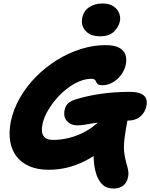

<svg xmlns="http://www.w3.org/2000/svg" viewBox="-20 -968 865 1106"><path d="M636 118Q597 118 575.5 100Q554 82 539 48Q532 28 527 6Q522 -16 520 -47Q518 -78 520 -124L564 -100Q516 -64 467 -39.5Q418 -15 366.5 -2.5Q315 10 261 10Q198 10 151.5 -9.5Q105 -29 76.5 -65Q48 -101 39 -152.5Q30 -204 42 -267Q57 -339 95 -405Q133 -471 187.5 -526Q242 -581 308 -622Q374 -663 445.5 -685.5Q517 -708 587 -708Q637 -708 664.5 -694Q692 -680 701.5 -655.5Q711 -631 705 -598Q699 -566 679 -538.5Q659 -511 630.5 -494Q602 -477 569 -477Q555 -477 548 -480.5Q541 -484 537.5 -490Q534 -496 531.5 -501.5Q529 -507 523.5 -510.5Q518 -514 506 -514Q471 -514 434 -498Q397 -482 362.5 -454.5Q328 -427 299.5 -393Q271 -359 251.5 -323Q232 -287 225 -254Q215 -208 230.5 -185Q246 -162 286 -162Q333 -162 381.5 -174.5Q430 -187 475.5 -212.5Q521 -238 559 -277Q585 -303 611.5 -312.5Q638 -322 672 -322Q699 -322 710 -314.5Q721 -307 717 -289Q703 -218 697.5 -172.5Q692 -127 695 -94.5Q698 -62 708 -28Q715 -4 717.5 9.5Q720 23 720 32.5Q720 42 717 54Q711 85 689 101.5Q667 118 636 118ZM424 -246Q388 -246 366 -270.5Q344 -295 352 -333Q357 -359 373.5 -374Q390 -389 431 -400Q493 -418 564 -428Q635 -438 722 -439Q771 -439 794 -427.5Q817 -416 822.5 -397Q828 -378 823 -355Q816 -321 788.5 -297Q761 -273 711 -273Q650 -273 604.5 -269Q559 -265 526.5 -259.5Q494 -254 469.5 -250Q445 -246 424 -246ZM557 -759Q501 -759 473 -790Q445 -821 454 -866Q462 -906 494.5 -927Q527 -948 570 -948Q609 -948 633 -932Q657 -916 666 -893Q675 -870 671 -847Q665 -815 637.5 -787Q610 -759 557 -759Z"/></svg>

Font: Shantell Sans ExtraBold
Style: Italic
Weight: 800
Italic angle: -11°
Designer: Stephen Nixon, Anya Danilova, Shantell Martin
Foundry: Arrow Type
Version: Version 1.011;[c5ecc13dd]